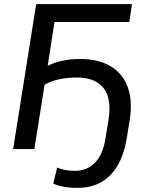

<svg xmlns="http://www.w3.org/2000/svg" viewBox="-20 -725 723 934"><path d="M358 189Q321 189 290 183.5Q259 178 239 168L258 90Q294 106 345 106Q404 106 442.5 66Q481 26 493 -51L507 -136Q525 -245 484 -296.5Q443 -348 354 -348Q313 -348 273 -340.5Q233 -333 197 -313L147 0H44L156 -705H622L609 -618H245L212 -405Q278 -438 371 -438Q457 -438 516 -404Q575 -370 600.5 -303.5Q626 -237 611 -142L597 -55Q578 64 517 126.5Q456 189 358 189Z"/></svg>

Font: Nunito Sans SemiBold
Style: Italic
Weight: 600
Italic angle: -9°
Designer: Vernon Adams
Foundry: Vernon Adams
Version: Version 3.006; ttfautohint (v1.8.3)